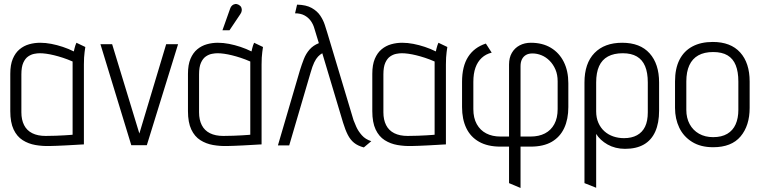

<svg xmlns="http://www.w3.org/2000/svg" viewBox="-20 -720 3768 952"><path d="M403 -487 359 -508Q353 -495 349.5 -480Q346 -465 346 -465Q320 -478 291.5 -487.5Q263 -497 234.5 -502.5Q206 -508 179 -508Q151 -508 124.5 -500.5Q98 -493 77 -475.5Q56 -458 43.5 -428.5Q31 -399 31 -354V-169Q31 -113 47.5 -78Q64 -43 92.5 -25Q121 -7 155.5 -1Q190 5 226 4Q239 4 260.5 3Q282 2 305.5 1Q329 0 350 -1.5Q371 -3 384 -3.5Q397 -4 396 -4V-400Q396 -437 399.5 -462Q403 -487 403 -487ZM86 -163V-351Q86 -388 95.5 -409Q105 -430 119.5 -440Q134 -450 149.5 -453Q165 -456 177 -456Q192 -456 210 -453.5Q228 -451 248.5 -446Q269 -441 292 -433.5Q315 -426 340 -415V-52Q340 -52 329 -51Q318 -50 299.5 -49Q281 -48 257 -47Q233 -46 206 -46Q167 -46 140 -59.5Q113 -73 99.5 -99.5Q86 -126 86 -163Z M478 -501 631 0H708L863 -501H804L671 -58L536 -501Z M1284 -487 1240 -508Q1234 -495 1230.5 -480Q1227 -465 1227 -465Q1201 -478 1172.5 -487.5Q1144 -497 1115.5 -502.5Q1087 -508 1060 -508Q1032 -508 1005.5 -500.5Q979 -493 958 -475.5Q937 -458 924.5 -428.5Q912 -399 912 -354V-169Q912 -113 928.5 -78Q945 -43 973.5 -25Q1002 -7 1036.5 -1Q1071 5 1107 4Q1120 4 1141.5 3Q1163 2 1186.5 1Q1210 0 1231 -1.5Q1252 -3 1265 -3.5Q1278 -4 1277 -4V-400Q1277 -437 1280.5 -462Q1284 -487 1284 -487ZM967 -163V-351Q967 -388 976.5 -409Q986 -430 1000.5 -440Q1015 -450 1030.5 -453Q1046 -456 1058 -456Q1073 -456 1091 -453.5Q1109 -451 1129.5 -446Q1150 -441 1173 -433.5Q1196 -426 1221 -415V-52Q1221 -52 1210 -51Q1199 -50 1180.5 -49Q1162 -48 1138 -47Q1114 -46 1087 -46Q1048 -46 1021 -59.5Q994 -73 980.5 -99.5Q967 -126 967 -163ZM1171 -649Q1177 -657 1178.5 -666Q1180 -675 1176.5 -683Q1173 -691 1164 -696Q1155 -701 1146.5 -700Q1138 -699 1131 -693Q1124 -687 1121 -677L1083 -570H1118Z M1733 -124 1603 -557Q1598 -573 1590.5 -596.5Q1583 -620 1568 -642.5Q1553 -665 1525.5 -680.5Q1498 -696 1453 -697L1443 -654Q1470 -654 1489 -644Q1508 -634 1520.5 -617Q1533 -600 1539 -578L1561 -506Q1533 -495 1515 -474.5Q1497 -454 1486.5 -427Q1476 -400 1467 -371L1358 1H1414L1520 -360Q1529 -392 1538 -410.5Q1547 -429 1557 -439.5Q1567 -450 1578 -456L1681 -112Q1692 -76 1704.5 -51.5Q1717 -27 1735.5 -12Q1754 3 1784 11L1821 -20Q1792 -29 1774 -49.5Q1756 -70 1746.5 -91.5Q1737 -113 1733 -124Z M2198 -487 2154 -508Q2148 -495 2144.5 -480Q2141 -465 2141 -465Q2115 -478 2086.5 -487.5Q2058 -497 2029.5 -502.5Q2001 -508 1974 -508Q1946 -508 1919.5 -500.5Q1893 -493 1872 -475.5Q1851 -458 1838.5 -428.5Q1826 -399 1826 -354V-169Q1826 -113 1842.5 -78Q1859 -43 1887.5 -25Q1916 -7 1950.5 -1Q1985 5 2021 4Q2034 4 2055.5 3Q2077 2 2100.5 1Q2124 0 2145 -1.5Q2166 -3 2179 -3.5Q2192 -4 2191 -4V-400Q2191 -437 2194.5 -462Q2198 -487 2198 -487ZM1881 -163V-351Q1881 -388 1890.5 -409Q1900 -430 1914.5 -440Q1929 -450 1944.5 -453Q1960 -456 1972 -456Q1987 -456 2005 -453.5Q2023 -451 2043.5 -446Q2064 -441 2087 -433.5Q2110 -426 2135 -415V-52Q2135 -52 2124 -51Q2113 -50 2094.5 -49Q2076 -48 2052 -47Q2028 -46 2001 -46Q1962 -46 1935 -59.5Q1908 -73 1894.5 -99.5Q1881 -126 1881 -163Z M2271 -314V-189Q2271 -129 2292 -85Q2313 -41 2355.5 -17Q2398 7 2461 7H2504V188L2561 212V7H2611Q2675 7 2716 -17Q2757 -41 2777.5 -85Q2798 -129 2798 -189V-307Q2798 -368 2775.5 -413Q2753 -458 2711.5 -483Q2670 -508 2612 -508Q2581 -508 2556.5 -495Q2532 -482 2518 -458Q2504 -434 2504 -400V-43H2461Q2421 -43 2391 -58.5Q2361 -74 2344 -104.5Q2327 -135 2327 -179V-314Q2327 -355 2337.5 -384.5Q2348 -414 2368.5 -433Q2389 -452 2418 -459L2389 -504Q2331 -485 2301 -438Q2271 -391 2271 -314ZM2611 -43H2561V-392Q2561 -412 2568 -426Q2575 -440 2588 -447.5Q2601 -455 2620 -455Q2643 -455 2665 -446Q2687 -437 2705 -419Q2723 -401 2734 -375.5Q2745 -350 2745 -317V-179Q2745 -135 2728.5 -104.5Q2712 -74 2682 -58.5Q2652 -43 2611 -43Z M3248 -171V-311Q3248 -403 3201 -455.5Q3154 -508 3065 -508Q2977 -508 2927.5 -457Q2878 -406 2878 -311V188L2936 211V-56Q2945 -41 2959.5 -27.5Q2974 -14 2992.5 -3.5Q3011 7 3033 12.5Q3055 18 3079 18Q3135 18 3172.5 -3.5Q3210 -25 3229 -67.5Q3248 -110 3248 -171ZM3192 -311V-163Q3192 -120 3178.5 -92Q3165 -64 3138.5 -49.5Q3112 -35 3074 -35Q3046 -35 3021 -43.5Q2996 -52 2977 -69Q2958 -86 2947 -111Q2936 -136 2936 -168V-311Q2936 -360 2950.5 -392Q2965 -424 2994.5 -440Q3024 -456 3068 -456Q3110 -456 3137.5 -440Q3165 -424 3178.5 -392Q3192 -360 3192 -311Z M3697 -185V-316Q3697 -408 3650 -460Q3603 -512 3514 -512Q3455 -512 3413 -489.5Q3371 -467 3349 -423.5Q3327 -380 3327 -316V-185Q3327 -131 3348 -87Q3369 -43 3411.5 -16.5Q3454 10 3516 10Q3607 10 3652 -43.5Q3697 -97 3697 -185ZM3641 -316V-175Q3641 -134 3627.5 -103.5Q3614 -73 3586 -56.5Q3558 -40 3516 -40Q3476 -40 3446 -57Q3416 -74 3399.5 -104.5Q3383 -135 3383 -175V-316Q3383 -364 3398 -396.5Q3413 -429 3442.5 -445.5Q3472 -462 3516 -462Q3560 -462 3587.5 -445.5Q3615 -429 3628 -396.5Q3641 -364 3641 -316Z"/></svg>

Font: Advent Pro
Style: Regular
Weight: 400
Designer: VivaRado, Andreas Kalpakidis
Foundry: VivaRado, Andreas Kalpakidis
Version: Version 3.000